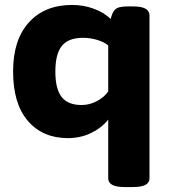

<svg xmlns="http://www.w3.org/2000/svg" viewBox="-20 -551 682 777"><path d="M487 206Q450 206 434 197Q418 188 418 171V-67Q391 -33 348 -12.5Q305 8 255 8Q153 8 93 -61.5Q33 -131 33 -262Q33 -390 97 -460.5Q161 -531 272 -531Q318 -531 360 -515.5Q402 -500 428 -474Q429 -479 430.5 -483.5Q432 -488 434 -494Q442 -513 455.5 -519Q469 -525 500 -525H520Q585 -525 585 -488V171Q585 188 569 197Q553 206 516 206ZM310 -126Q343 -126 372.5 -142Q402 -158 418 -181V-367Q402 -381 373.5 -389.5Q345 -398 316 -398Q257 -398 230.5 -365.5Q204 -333 204 -261Q204 -191 229.5 -158.5Q255 -126 310 -126Z"/></svg>

Font: Asap Semi Expanded ExtraBold
Style: Regular
Weight: 800
Width: 6
Designer: Pablo Cosgaya
Foundry: Omnibus-Type
Version: Version 3.001; ttfautohint (v1.8.4.7-5d5b)